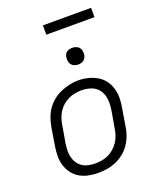

<svg xmlns="http://www.w3.org/2000/svg" viewBox="-165 -1014 930 1123"><g transform="rotate(-20 300.0 -453.0)"><path d="M251 8Q220 8 190.5 2Q161 -4 136 -18.5Q111 -33 93.5 -56.5Q76 -80 67.5 -108Q59 -136 59.5 -166.5Q60 -197 65 -228L83 -338Q88 -366 97.5 -393Q107 -420 123.5 -444Q140 -468 163.5 -487Q187 -506 214 -517.5Q241 -529 268.5 -535Q296 -541 324 -541Q355 -541 384.5 -533.5Q414 -526 439 -511.5Q464 -497 481.5 -474Q499 -451 507.5 -422.5Q516 -394 516 -363.5Q516 -333 510 -302L492 -192Q488 -164 478 -137Q468 -110 451.5 -86Q435 -62 411.5 -43Q388 -24 361 -12.5Q334 -1 306 3.5Q278 8 251 8ZM252 -50Q273 -50 293.5 -53.5Q314 -57 333.5 -66Q353 -75 370 -90Q387 -105 399 -123Q411 -141 418 -161Q425 -181 428 -202L447 -312Q450 -333 450.5 -354.5Q451 -376 446 -396Q441 -416 429.5 -433Q418 -450 401 -460.5Q384 -471 363 -475.5Q342 -480 321 -480Q300 -480 279.5 -476Q259 -472 240 -463Q221 -454 204 -439.5Q187 -425 175.5 -407Q164 -389 157 -369Q150 -349 147 -328L128 -218Q125 -197 124.5 -175.5Q124 -154 129 -134.5Q134 -115 145 -98Q156 -81 173 -70Q190 -59 210.5 -54.5Q231 -50 252 -50ZM356 -628Q344 -628 332.5 -632.5Q321 -637 314 -646Q307 -655 305 -667.5Q303 -680 305 -693Q306 -701 310.5 -709.5Q315 -718 322.5 -723Q330 -728 339 -730Q348 -732 356 -732Q369 -732 380.5 -727.5Q392 -723 399 -714Q406 -705 408 -692.5Q410 -680 408 -667Q406 -659 401.5 -650.5Q397 -642 389.5 -637Q382 -632 373.5 -630Q365 -628 356 -628ZM240 -856V-914H540V-856Z"/></g></svg>

Font: Iosevka Curly LtExObl
Style: Regular
Weight: 300
Width: 7
Italic angle: -9°
Monospace: yes
Designer: Belleve Invis
Foundry: Belleve Invis
Version: Version 11.1.0; ttfautohint (v1.8.3)